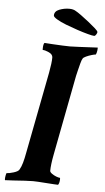

<svg xmlns="http://www.w3.org/2000/svg" viewBox="-70 -850 489 891"><g transform="rotate(5 175.0 -405.0)"><path d="M-11.7 3.9Q-12.7 2.9 -12.7 -2Q-12.7 -8.8 -10.7 -19Q-8.8 -29.3 -6.8 -29.3Q3.9 -29.3 24.9 -35.6Q45.9 -42 50.8 -50.8Q58.6 -63.5 64.5 -84Q70.3 -104.5 75.2 -131.8L148.4 -510.7Q157.2 -557.6 157.2 -582Q157.2 -596.7 139.2 -605Q121.1 -613.3 110.4 -613.3Q109.4 -613.3 109.4 -617.2Q109.4 -640.6 115.2 -646.5Q129.9 -645.5 153.3 -644Q176.8 -642.6 199.7 -641.6Q222.7 -640.6 234.4 -640.6Q252 -640.6 363.3 -646.5V-641.6Q363.3 -633.8 360.8 -623.5Q358.4 -613.3 355.5 -613.3Q350.6 -613.3 337.4 -609.4Q324.2 -605.5 312.5 -600.1Q300.8 -594.7 297.9 -589.8Q293.9 -584 289.1 -566.4Q284.2 -548.8 280.3 -531.7Q276.4 -514.6 274.4 -506.8L203.1 -135.7Q198.2 -110.4 195.8 -90.8Q193.4 -71.3 193.4 -57.6Q193.4 -51.8 202.6 -44.9Q211.9 -38.1 223.1 -33.7Q234.4 -29.3 240.2 -29.3Q242.2 -29.3 242.2 -24.4Q242.2 -5.9 235.4 3.9Q230.5 3.9 214.8 2.9Q199.2 2 179.2 0.5Q159.2 -1 142.1 -2Q125 -2.9 118.2 -2.9Q106.4 -2.9 79.6 -1.5Q52.7 0 26.4 2Q0 3.9 -11.7 3.9ZM341.8 -699.2Q334 -699.2 312 -705.1Q290 -710.9 262.2 -720.2Q234.4 -729.5 208 -739.7Q181.6 -750 164.6 -760.3Q147.5 -770.5 147.5 -777.3Q147.5 -796.9 169.9 -805.7Q192.4 -814.5 215.8 -814.5Q235.4 -814.5 247.1 -806.6Q254.9 -802.7 272.5 -790Q290 -777.3 309.1 -762.2Q328.1 -747.1 341.8 -734.9Q355.5 -722.7 355.5 -717.8Q355.5 -713.9 351.1 -706.5Q346.7 -699.2 341.8 -699.2Z"/></g></svg>

Font: Crimson Text
Style: Bold Italic
Weight: 700
Italic angle: -11°
Designer: Sebastian Kosch
Foundry: Sebastian Kosch
Version: Version 1.100; ttfautohint (v1.8.4)